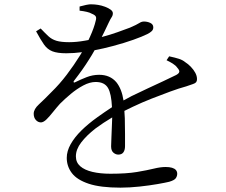

<svg xmlns="http://www.w3.org/2000/svg" viewBox="-20 -810 1040 883"><path d="M167 -679 146 -666Q167 -627 182.5 -605Q198 -583 221 -574Q244 -565 285 -565Q320 -565 357 -570Q353 -563 348 -555Q320 -510 287 -466.5Q254 -423 217 -387Q183 -352 159 -330Q135 -308 135 -287Q135 -269 145 -258Q155 -247 169 -247Q181 -248 194.5 -261.5Q208 -275 223.5 -294.5Q239 -314 256 -333Q278 -355 305.5 -378Q333 -401 363 -417Q393 -433 420 -433Q461 -433 477 -405Q492 -379 495 -317Q460 -294 428 -271Q386 -241 354.5 -210Q323 -179 305 -147Q287 -115 287 -84Q287 -45 310.5 -14Q334 17 388 35Q442 53 534 53Q576 53 622 48Q668 43 705 36.5Q742 30 758 26Q782 19 788.5 9.5Q795 0 795 -11Q795 -21 789 -28Q783 -35 771 -38.5Q759 -42 742 -42Q718 -42 687.5 -34.5Q657 -27 609.5 -19Q562 -11 488 -11Q441 -11 405 -19.5Q369 -28 349 -45.5Q329 -63 329 -91Q329 -123 353.5 -155Q378 -187 419 -219Q454 -245 496 -270Q496 -256 495 -242Q494 -208 492.5 -180Q491 -152 491 -137Q491 -117 501.5 -108Q512 -99 524 -99Q540 -99 547.5 -109.5Q555 -120 555 -138Q555 -158 555 -193Q555 -228 554 -266Q553 -284 552 -300Q571 -310 591 -319Q633 -339 677.5 -356.5Q722 -374 763 -389Q804 -404 837 -413Q857 -420 867.5 -423.5Q878 -427 882 -432Q886 -437 886 -446Q886 -461 878 -475.5Q870 -490 857.5 -503Q845 -516 832 -524Q820 -534 803 -539.5Q786 -545 758 -551L746 -533Q761 -526 774.5 -517.5Q788 -509 795 -499Q806 -487 804.5 -479.5Q803 -472 790 -465Q764 -452 730.5 -436.5Q697 -421 659.5 -403.5Q622 -386 585 -368Q566 -358 548 -348Q540 -401 515 -432Q486 -466 436 -466Q406 -466 378 -455Q350 -444 326 -432Q321 -429 319 -431.5Q317 -434 320 -438Q362 -492 388 -534Q403 -557 415 -579Q457 -587 498 -598Q551 -612 593 -627Q635 -642 657 -653Q671 -660 678 -667Q685 -674 685 -684Q685 -698 671.5 -704.5Q658 -711 642 -711Q631 -711 620.5 -704Q610 -697 578 -683Q554 -674 520.5 -662Q487 -650 449 -640Q448 -640 448 -640Q454 -652 460 -664Q472 -690 480 -706Q488 -723 493.5 -731Q499 -739 499 -749Q499 -758 489 -765.5Q479 -773 463 -779Q447 -785 431 -787.5Q415 -790 403 -790Q392 -791 376.5 -787.5Q361 -784 346 -780V-761Q364 -759 379 -755.5Q394 -752 402 -747Q417 -741 420.5 -734Q424 -727 420 -714Q413 -683 394 -641Q391 -634 387 -626Q379 -624 371 -623Q332 -616 298 -616Q261 -616 239.5 -622.5Q218 -629 202.5 -643.5Q187 -658 167 -679Z"/></svg>

Font: Early Summer Mincho
Style: Regular
Weight: 400
Designer: GuiWonder
Version: Version 1.002